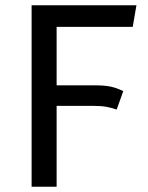

<svg xmlns="http://www.w3.org/2000/svg" viewBox="-20 -709 563 729"><path d="M195 -607V-385H342Q377 -385 400.5 -380Q424 -375 448 -363L423 -293Q403 -300 383.5 -303.5Q364 -307 334 -307H195V0H100V-689H498L484 -607Z"/></svg>

Font: FiraGO
Style: Regular
Weight: 400
Designer: bBox Type
Foundry: bBox Type GmbH
Version: Version 1.001;April 20, 2020;FontCreator 12.0.0.2555 64-bit